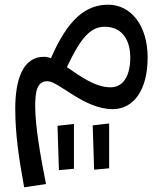

<svg xmlns="http://www.w3.org/2000/svg" viewBox="-20 -451 704 818"><path d="M45 12C45 120 60 222 83 347L176 333C152 214 130 84 130 3C130 -55 135 -105 182 -105C231 -105 337 14 460 14C550 14 609 -68 609 -206C609 -345 536 -431 441 -431C345 -431 269 -369 197 -203C187 -207 177 -209 167 -209C78 -209 45 -113 45 12ZM265 -165C324 -290 365 -337 427 -337C490 -337 535 -293 535 -205C535 -122 501 -79 451 -79C385 -79 321 -127 265 -165ZM375 83 381 272 445 266V75ZM225 85 231 274 295 268V77Z"/></svg>

Font: FiraGO Unicode
Style: Regular
Weight: 400
Designer: bBox Type
Foundry: bBox Type GmbH
Version: Version 1.001;PS 001.001;hotconv 1.0.88;makeotf.lib2.5.64775